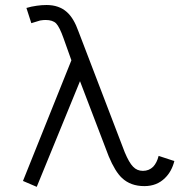

<svg xmlns="http://www.w3.org/2000/svg" viewBox="-20 -722 728 763"><path d="M292 -596.7Q273.4 -649.4 246.1 -673.8Q214.8 -702.1 165 -702.1Q145.5 -702.1 126 -699.2Q104.5 -696.3 85 -690.4L104.5 -629.9L117.2 -633.8Q132.8 -638.7 139.6 -640.6Q152.3 -642.6 161.1 -642.6Q189.5 -642.6 203.1 -628.9Q216.8 -614.3 232.4 -570.3L263.7 -482.4L71.3 -2.9L126 20.5L297.9 -399.4L412.1 -100.6Q437.5 -40 464.8 -14.6Q499 17.6 553.7 17.6Q603.5 17.6 635.7 -14.6Q662.1 -40 672.9 -82L610.4 -102.5Q603.5 -75.2 588.9 -59.6Q572.3 -43 547.9 -43Q524.4 -43 508.8 -59.6Q493.2 -75.2 475.6 -117.2Z"/></svg>

Font: Dotum
Style: Regular
Weight: 400
Version: Version 2.21